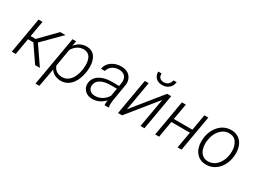

<svg xmlns="http://www.w3.org/2000/svg" viewBox="-42 -1490 3306 2464"><g transform="rotate(30 1611.0 -258.0)"><path d="M371.6 0H442.4L257.8 -269L515.6 -528.3H438.5L209.5 -293.9H135.3L176.3 -528.3H117.7L25.9 0H84.5L126.5 -242.2H206.1Z M751.5 10.3C753.4 10.3 754.9 10.3 756.8 10.3C794.4 10.3 829.1 0.5 860.4 -19.5C892.1 -39.6 918.9 -69.8 941.4 -111.3C963.9 -152.8 979 -201.7 987.3 -258.8L989.3 -272.5C991.2 -289.1 992.2 -306.6 992.2 -324.2C992.2 -327.1 992.2 -329.6 992.2 -332C990.2 -462.4 932.6 -535.6 833.5 -538.1C831.1 -538.1 829.1 -538.1 826.7 -538.1C760.7 -538.1 705.6 -509.8 661.1 -453.6L674.8 -528.3H621.1L494.1 203.1H551.8L600.6 -66.4C633.8 -14.2 690.9 8.8 751.5 10.3ZM927.2 -246.6C916 -180.7 894 -129.4 862.3 -93.3C830.1 -57.1 792 -39.1 747.1 -39.1C745.1 -39.1 743.2 -39.1 741.2 -39.1C678.2 -41 631.3 -72.3 610.4 -132.3L653.8 -386.7C692.4 -453.1 748 -487.8 813.5 -487.8C814.9 -487.8 815.9 -487.8 817.4 -487.8C856.4 -486.3 885.7 -471.2 905.3 -442.4C924.3 -413.6 934.1 -374.5 934.1 -326.2C934.1 -323.7 934.1 -321.3 934.1 -318.8L931.2 -272.5Z M1460.9 0 1461.9 -5.9C1459 -19.5 1457.5 -33.2 1457.5 -46.9C1457.5 -50.8 1458 -54.2 1458 -58.1L1461.9 -100.6L1505.9 -366.2C1506.8 -374 1507.3 -381.8 1507.3 -389.6C1507.3 -429.2 1493.7 -463.9 1466.3 -493.2C1439.5 -522 1398.4 -537.1 1344.2 -538.6C1342.8 -538.6 1341.8 -538.6 1340.8 -538.6C1286.1 -538.6 1238.8 -524.4 1198.2 -495.6C1157.7 -466.8 1133.8 -429.2 1127.4 -382.8H1184.6C1191.9 -415 1209.5 -440.9 1237.3 -460.4C1265.6 -479.5 1297.9 -489.3 1334.5 -489.3C1335.9 -489.3 1336.9 -489.3 1338.4 -489.3C1376.5 -487.8 1404.3 -477.5 1422.4 -457.5C1440.4 -437.5 1449.2 -413.1 1449.2 -385.3C1449.2 -379.4 1448.7 -373.5 1448.2 -367.7L1439.5 -307.1L1331.5 -307.6C1282.7 -307.6 1238.8 -300.8 1199.2 -286.6C1120.6 -258.3 1077.6 -206.1 1072.3 -136.2C1071.8 -132.3 1071.8 -128.4 1071.8 -124.5C1071.8 -87.9 1085 -56.6 1111.8 -30.3C1138.2 -4.4 1173.8 9.3 1218.3 9.8C1219.7 9.8 1221.2 9.8 1222.7 9.8C1292.5 9.8 1355 -21 1403.8 -73.7L1399.4 -37.1C1399.4 -33.7 1398.9 -30.3 1398.9 -26.4C1398.9 -17.6 1399.9 -8.8 1400.9 0ZM1228 -41.5C1197.3 -42 1173.3 -51.3 1156.2 -68.4C1139.6 -85.4 1131.3 -106 1131.3 -129.4C1131.3 -133.3 1131.3 -137.2 1131.8 -141.1C1135.7 -180.2 1156.2 -210.4 1193.8 -231.4C1231.4 -252.4 1279.8 -262.7 1338.9 -262.7L1432.1 -262.2L1412.1 -145.5C1390.6 -111.8 1364.3 -85.9 1332.5 -67.9C1300.8 -50.3 1268.6 -41.5 1235.4 -41.5C1232.9 -41.5 1230.5 -41.5 1228 -41.5Z M2006.8 -718.3C1997.1 -666 1962.9 -634.8 1909.2 -634.8C1908.2 -634.8 1907.7 -634.8 1907.2 -634.8C1854.5 -636.2 1831.1 -667 1831.1 -710.4C1831.1 -712.9 1831.5 -715.8 1831.5 -718.8L1782.2 -719.2C1782.2 -716.3 1782.2 -713.4 1782.2 -710.4C1782.2 -677.2 1793 -649.4 1815.4 -627.4C1837.4 -605.5 1867.7 -593.8 1906.2 -593.3C1908.2 -593.3 1910.6 -593.3 1912.6 -593.3C1949.2 -593.3 1981 -604 2007.3 -626.5C2034.2 -648.4 2049.8 -679.7 2054.2 -719.2ZM1675.3 -98.6 1750 -528.3H1692.4L1600.6 0H1660.2L2008.3 -429.2L1933.1 0H1991.7L2083.5 -528.3H2023.4Z M2633.3 -528.3H2575.2L2533.7 -291.5H2258.8L2300.3 -528.3H2242.2L2150.4 0H2208.5L2250.5 -242.2H2525.4L2482.9 0H2541.5Z M2709 -252.4 2707.5 -224.6C2707.5 -223.1 2707.5 -222.2 2707.5 -220.7C2707.5 -152.8 2725.1 -97.2 2760.3 -55.2C2795.4 -12.7 2842.8 8.8 2901.9 9.8C2903.8 9.8 2906.2 9.8 2908.2 9.8C2974.6 9.8 3031.7 -15.1 3080.6 -64.5C3128.9 -114.3 3158.2 -180.7 3168 -264.2L3168.9 -273.4C3169.9 -285.2 3170.4 -296.9 3170.4 -308.1C3170.4 -343.8 3164.6 -378.9 3151.9 -414.6C3139.6 -449.7 3118.2 -479 3087.4 -502.4C3056.6 -525.4 3019 -537.6 2975.6 -538.1C2973.6 -538.1 2971.7 -538.1 2970.2 -538.1C2927.7 -538.1 2888.2 -527.3 2851.1 -505.9C2814 -483.9 2782.7 -452.1 2757.3 -409.7C2731.9 -367.2 2716.3 -320.3 2710.4 -269ZM2768.1 -261.2C2776.4 -330.6 2799.3 -385.7 2836.4 -426.8C2874 -467.8 2917 -488.3 2966.8 -488.3C2968.8 -488.3 2970.7 -488.3 2972.7 -488.3C3020.5 -487.3 3055.7 -468.8 3078.6 -432.6C3101.6 -396.5 3112.8 -354.5 3112.8 -307.1C3112.8 -296.4 3112.3 -284.7 3111.3 -272.9L3109.9 -256.8C3104.5 -215.8 3092.3 -178.2 3073.2 -144.5C3035.6 -76.7 2976.1 -39.1 2908.2 -39.1C2907.2 -39.1 2905.8 -39.1 2904.8 -39.1C2872.1 -40 2845.2 -49.8 2823.2 -68.4C2801.3 -86.9 2786.1 -109.9 2777.8 -137.7C2769.5 -165.5 2765.1 -192.4 2765.1 -218.8C2765.1 -229.5 2765.6 -240.7 2767.1 -252.4Z"/></g></svg>

Font: Roboto Light
Style: Italic
Weight: 300
Italic angle: -12°
Designer: Google
Version: Version 2.137; 2017